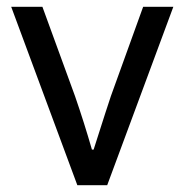

<svg xmlns="http://www.w3.org/2000/svg" viewBox="-20 -546 544 566"><path d="M208 0 13 -526H105L201 -263Q228 -185 251 -105H256Q299 -240 307 -263L402 -526H491L296 0Z"/></svg>

Font: Archivo
Style: Regular
Weight: 400
Designer: Hector Gatti
Foundry: Omnibus-Type
Version: Version 2.001